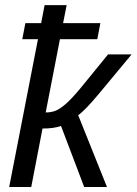

<svg xmlns="http://www.w3.org/2000/svg" viewBox="-20 -745 544 765"><path d="M81.1 -652.8H144L157.7 -724.6H245.6L231.4 -652.8H379.9L367.7 -588.9H218.8L162.1 -296.9Q189 -296.9 208.7 -307.1Q228.5 -317.4 252.9 -340.8Q277.3 -364.3 315.4 -411.6L410.6 -528.3H504.4L372.6 -369.6Q317.4 -303.7 291.5 -286.1L406.2 0H315.4L223.1 -243.2Q195.3 -232.9 149.4 -232.9L104.5 0H16.6L131.3 -588.9H68.8Z"/></svg>

Font: Liberation Sans
Style: Italic
Weight: 400
Italic angle: -12°
Designer: Steve Matteson
Foundry: Ascender Corporation
Version: Version 2.1.5